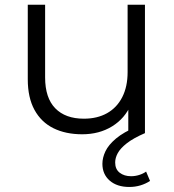

<svg xmlns="http://www.w3.org/2000/svg" viewBox="-20 -545 712 786"><path d="M316.5 4.7Q248.8 4.7 198.7 -20.1Q148.7 -44.9 121.2 -95.1Q93.7 -145.4 93.7 -220.5V-525.5H164.7V-227.9Q164.7 -144.3 206.2 -101.7Q247.7 -59.1 323.4 -59.1Q378.2 -59.1 418.4 -81.7Q458.6 -104.4 480.5 -147.3Q502.4 -190.3 502.4 -249.6V-525.5H573.4V0H505.2V-143.7L516.3 -117.5Q491.4 -60.1 438.9 -27.7Q386.3 4.7 316.5 4.7ZM509.4 220.4Q459.1 220.4 429.1 194.4Q399.2 168.4 399.2 125.5Q399.2 100.5 411.7 74.2Q424.1 48 455 22Q486 -4 540.1 -26.8L573.4 0Q525.7 20.7 499.3 41.4Q472.9 62.1 462.2 81.7Q451.5 101.2 451.5 120.4Q451.5 147.8 470 162.1Q488.5 176.4 516.7 176.4Q533.1 176.4 549.6 171.3Q566.1 166.1 578.1 157.4L594.2 195.6Q576.5 207.4 554.9 213.9Q533.3 220.4 509.4 220.4Z"/></svg>

Font: Montserrat Thin
Style: Regular
Weight: 100
Designer: Julieta Ulanovsky
Foundry: Julieta Ulanovsky
Version: Version 9.000